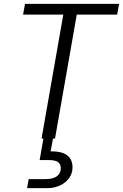

<svg xmlns="http://www.w3.org/2000/svg" viewBox="-20 -720 639 998"><path d="M196 0 309 -644H100L110 -700H599L589 -644H379L266 0ZM121 258 129 211H215Q256 211 276 196Q296 181 296 155Q296 132 281 122Q266 112 233 112H186L207 -7H257L243 67Q279 66 304.5 74.5Q330 83 343.5 102Q357 121 357 150Q357 180 340 204.5Q323 229 293 243.5Q263 258 225 258Z"/></svg>

Font: DM Sans 24pt Light
Style: Italic
Weight: 300
Italic angle: -10°
Designer: Colophon Foundry, Jonny Pinhorn
Foundry: Colophon Foundry
Version: Version 4.004;gftools[0.9.30]